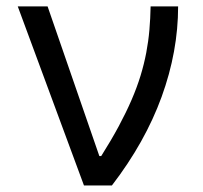

<svg xmlns="http://www.w3.org/2000/svg" viewBox="-20 -565 620 585"><path d="M34.1 -545.5H125L282.7 -89.5H288.4Q318.9 -137.8 341.6 -180Q364.3 -222.3 380.9 -260.7Q397.4 -299 408.2 -334.3Q419 -369.7 425.6 -404.3Q432.2 -438.9 435.2 -473.7Q438.2 -508.5 438.9 -545.5H522.7Q522.7 -408.4 472.5 -270.1Q422.2 -131.7 321 0H235.8Z"/></svg>

Font: Interop
Style: Regular
Weight: 400
Designer: Rasmus Andersson, Google, Jang Haemin
Foundry: jhaemin
Version: Version 1.008